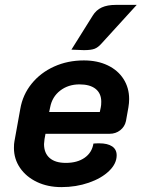

<svg xmlns="http://www.w3.org/2000/svg" viewBox="-20 -756 579 785"><path d="M37 -151Q37 -169 39 -178L63 -311Q73 -369 109.5 -414Q146 -459 201.5 -484Q257 -509 323 -509Q378 -509 420 -489Q462 -469 485 -433Q508 -397 508 -351Q508 -335 505 -317L495 -261Q490 -238 471.5 -223.5Q453 -209 428 -209H166L162 -187Q160 -173 160 -167Q160 -130 183 -110Q206 -90 249 -90Q296 -90 326 -111Q356 -132 362 -169Q371 -170 386 -170Q420 -170 438.5 -157.5Q457 -145 457 -121Q457 -87 426 -57Q395 -27 343 -9Q291 9 231 9Q175 9 131 -12Q87 -33 62 -69.5Q37 -106 37 -151ZM388 -298 392 -317Q394 -325 394 -340Q394 -374 371 -392.5Q348 -411 305 -411Q259 -411 226 -385.5Q193 -360 185 -317L181 -298ZM359 -692Q373 -715 396 -725.5Q419 -736 453 -736H539L395 -578Q381 -562 366.5 -556.5Q352 -551 323 -551Q314 -551 272 -553Z"/></svg>

Font: K2D
Style: Bold Italic
Weight: 700
Italic angle: -10°
Designer: Katatrad Aksorn Co.,Ltd.
Foundry: Cadson Demak Co.,Ltd.
Version: Version 1.000; ttfautohint (v1.6)